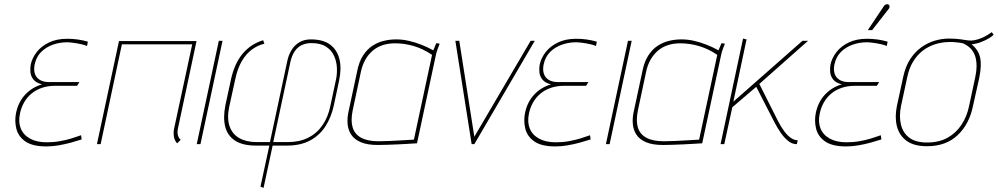

<svg xmlns="http://www.w3.org/2000/svg" viewBox="-20 -699 4838 931"><path d="M402 -476 406 -497Q382 -504 357 -507.5Q332 -511 306 -511Q255 -511 217.5 -493Q180 -475 158 -446.5Q136 -418 129 -386Q126 -370 127.5 -350Q129 -330 142 -313.5Q155 -297 184 -290Q136 -276 102.5 -240.5Q69 -205 58 -152Q50 -114 59 -76Q68 -38 102.5 -13.5Q137 11 205 11Q235 11 266 5.5Q297 0 326 -8Q355 -16 376 -23L373 -43Q374 -44 360.5 -39Q347 -34 324 -27Q301 -20 270.5 -14.5Q240 -9 207 -9Q158 -9 125.5 -27Q93 -45 80.5 -76.5Q68 -108 77 -149Q83 -178 97 -202.5Q111 -227 132.5 -245Q154 -263 183 -273Q212 -283 248 -283H354L365 -301H217Q190 -301 172.5 -312Q155 -323 149 -342Q143 -361 148 -386Q156 -424 180 -447.5Q204 -471 237 -482.5Q270 -494 305 -494Q317 -494 335.5 -491.5Q354 -489 372.5 -485Q391 -481 402 -476Z M843 -77 933 -500H557L450 0H468L571 -484H912L825 -79Q822 -66 822 -55Q822 -44 823.5 -35Q825 -26 829 -18Q833 -10 839 -4L856 -21Q846 -30 842.5 -44Q839 -58 843 -77Z M934 0H952L1059 -501H1041Z M1100 -314 1073 -189Q1061 -129 1072 -85Q1083 -41 1120 -17Q1157 7 1221 7H1286L1243 206L1258 212L1302 7H1372Q1436 7 1482 -17Q1528 -41 1557 -85Q1586 -129 1599 -189L1624 -307Q1637 -366 1626 -411.5Q1615 -457 1581 -482.5Q1547 -508 1487 -508Q1455 -508 1431.5 -494Q1408 -480 1393.5 -456Q1379 -432 1373 -403L1289 -10H1225Q1175 -10 1141 -29Q1107 -48 1093.5 -86Q1080 -124 1091 -179L1121 -316Q1132 -368 1153 -403.5Q1174 -439 1202.5 -459.5Q1231 -480 1262 -487L1256 -504Q1195 -485 1156 -438Q1117 -391 1100 -314ZM1375 -10H1305L1388 -398Q1395 -429 1408.5 -449.5Q1422 -470 1442.5 -480Q1463 -490 1490 -490Q1535 -490 1561.5 -472.5Q1588 -455 1600 -428Q1612 -401 1613.5 -371.5Q1615 -342 1610 -317L1582 -186Q1571 -131 1543.5 -91.5Q1516 -52 1474 -31Q1432 -10 1375 -10Z M2112 -487 2096 -490Q2096 -490 2091 -479Q2086 -468 2081 -455Q2054 -470 2023.5 -482Q1993 -494 1962.5 -501Q1932 -508 1901 -508Q1871 -508 1841.5 -501Q1812 -494 1786 -477Q1760 -460 1740.5 -430Q1721 -400 1712 -354L1670 -158Q1663 -127 1665.5 -98Q1668 -69 1683 -46Q1698 -23 1729.5 -9.5Q1761 4 1812 4Q1834 4 1860 3Q1886 2 1911.5 1Q1937 0 1957.5 -1.5Q1978 -3 1990.5 -3.5Q2003 -4 2002 -4L2094 -434Q2097 -448 2102 -461Q2107 -474 2112 -487ZM1690 -163 1730 -351Q1737 -384 1751.5 -409.5Q1766 -435 1787 -453Q1808 -471 1835.5 -480Q1863 -489 1896 -489Q1920 -489 1942.5 -485.5Q1965 -482 1987 -475.5Q2009 -469 2031 -458.5Q2053 -448 2075 -433L1987 -22Q1988 -22 1971 -21Q1954 -20 1927.5 -18.5Q1901 -17 1871.5 -15.5Q1842 -14 1816 -14Q1763 -14 1731.5 -31Q1700 -48 1690 -81Q1680 -114 1690 -163Z M2188 -501 2267 0H2280L2573 -501H2553L2280 -36L2207 -501Z M2870 -476 2874 -497Q2850 -504 2825 -507.5Q2800 -511 2774 -511Q2723 -511 2685.5 -493Q2648 -475 2626 -446.5Q2604 -418 2597 -386Q2594 -370 2595.5 -350Q2597 -330 2610 -313.5Q2623 -297 2652 -290Q2604 -276 2570.5 -240.5Q2537 -205 2526 -152Q2518 -114 2527 -76Q2536 -38 2570.5 -13.5Q2605 11 2673 11Q2703 11 2734 5.5Q2765 0 2794 -8Q2823 -16 2844 -23L2841 -43Q2842 -44 2828.5 -39Q2815 -34 2792 -27Q2769 -20 2738.5 -14.5Q2708 -9 2675 -9Q2626 -9 2593.5 -27Q2561 -45 2548.5 -76.5Q2536 -108 2545 -149Q2551 -178 2565 -202.5Q2579 -227 2600.5 -245Q2622 -263 2651 -273Q2680 -283 2716 -283H2822L2833 -301H2685Q2658 -301 2640.5 -312Q2623 -323 2617 -342Q2611 -361 2616 -386Q2624 -424 2648 -447.5Q2672 -471 2705 -482.5Q2738 -494 2773 -494Q2785 -494 2803.5 -491.5Q2822 -489 2840.5 -485Q2859 -481 2870 -476Z M2918 0H2936L3043 -501H3025Z M3495 -487 3479 -490Q3479 -490 3474 -479Q3469 -468 3464 -455Q3437 -470 3406.5 -482Q3376 -494 3345.5 -501Q3315 -508 3284 -508Q3254 -508 3224.5 -501Q3195 -494 3169 -477Q3143 -460 3123.5 -430Q3104 -400 3095 -354L3053 -158Q3046 -127 3048.5 -98Q3051 -69 3066 -46Q3081 -23 3112.5 -9.5Q3144 4 3195 4Q3217 4 3243 3Q3269 2 3294.5 1Q3320 0 3340.5 -1.5Q3361 -3 3373.5 -3.5Q3386 -4 3385 -4L3477 -434Q3480 -448 3485 -461Q3490 -474 3495 -487ZM3073 -163 3113 -351Q3120 -384 3134.5 -409.5Q3149 -435 3170 -453Q3191 -471 3218.5 -480Q3246 -489 3279 -489Q3303 -489 3325.5 -485.5Q3348 -482 3370 -475.5Q3392 -469 3414 -458.5Q3436 -448 3458 -433L3370 -22Q3371 -22 3354 -21Q3337 -20 3310.5 -18.5Q3284 -17 3254.5 -15.5Q3225 -14 3199 -14Q3146 -14 3114.5 -31Q3083 -48 3073 -81Q3063 -114 3073 -163Z M3752 -113 3662 -292 3898 -501H3871L3536 -206L3600 -508L3583 -512L3474 0H3492L3531 -179L3647 -278L3739 -99Q3749 -80 3764.5 -57Q3780 -34 3800 -17Q3820 0 3843 0H3844L3848 -19H3847Q3832 -19 3816 -29.5Q3800 -40 3784 -61Q3768 -82 3752 -113Z M4280 -476 4284 -497Q4260 -504 4235 -507.5Q4210 -511 4184 -511Q4133 -511 4095.5 -493Q4058 -475 4036 -446.5Q4014 -418 4007 -386Q4004 -370 4005.5 -350Q4007 -330 4020 -313.5Q4033 -297 4062 -290Q4014 -276 3980.5 -240.5Q3947 -205 3936 -152Q3928 -114 3937 -76Q3946 -38 3980.5 -13.5Q4015 11 4083 11Q4113 11 4144 5.5Q4175 0 4204 -8Q4233 -16 4254 -23L4251 -43Q4252 -44 4238.5 -39Q4225 -34 4202 -27Q4179 -20 4148.5 -14.5Q4118 -9 4085 -9Q4036 -9 4003.5 -27Q3971 -45 3958.5 -76.5Q3946 -108 3955 -149Q3961 -178 3975 -202.5Q3989 -227 4010.5 -245Q4032 -263 4061 -273Q4090 -283 4126 -283H4232L4243 -301H4095Q4068 -301 4050.5 -312Q4033 -323 4027 -342Q4021 -361 4026 -386Q4034 -424 4058 -447.5Q4082 -471 4115 -482.5Q4148 -494 4183 -494Q4195 -494 4213.5 -491.5Q4232 -489 4250.5 -485Q4269 -481 4280 -476ZM4287 -653Q4291 -657 4292.5 -661.5Q4294 -666 4293 -670.5Q4292 -675 4288 -677Q4285 -679 4280.5 -678.5Q4276 -678 4272 -675.5Q4268 -673 4265 -668L4188 -553H4209Z M4798 -531 4789 -543Q4767 -527 4746.5 -517.5Q4726 -508 4705 -504Q4691 -501 4675 -503Q4659 -505 4637 -508.5Q4615 -512 4581 -512Q4548 -512 4513.5 -502Q4479 -492 4448 -470Q4417 -448 4394 -413Q4371 -378 4360 -328L4329 -185Q4318 -131 4329 -87Q4340 -43 4375.5 -16.5Q4411 10 4475 10Q4567 10 4623.5 -43.5Q4680 -97 4698 -185L4728 -320Q4741 -382 4732.5 -420Q4724 -458 4691 -484Q4713 -486 4735.5 -494.5Q4758 -503 4775.5 -513.5Q4793 -524 4798 -531ZM4708 -320 4679 -185Q4669 -135 4642.5 -94.5Q4616 -54 4574.5 -31Q4533 -8 4475 -8Q4420 -8 4389 -31.5Q4358 -55 4348.5 -95.5Q4339 -136 4349 -185L4379 -324Q4388 -368 4407.5 -400Q4427 -432 4453.5 -452.5Q4480 -473 4511.5 -483.5Q4543 -494 4576 -495Q4590 -496 4603.5 -495Q4617 -494 4629.5 -492.5Q4642 -491 4652 -488Q4655 -486 4664.5 -481Q4674 -476 4685 -465.5Q4696 -455 4704.5 -437Q4713 -419 4715 -390.5Q4717 -362 4708 -320Z"/></svg>

Font: Advent Pro Thin
Style: Italic
Weight: 250
Italic angle: -12°
Version: Version 3.000